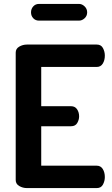

<svg xmlns="http://www.w3.org/2000/svg" viewBox="-20 -958 570 978"><path d="M117 0Q96 0 78 -10.5Q60 -21 60 -41V-690Q60 -710 78 -720.5Q96 -731 117 -731H473Q495 -731 504.5 -713Q514 -695 514 -675Q514 -651 503.5 -634Q493 -617 473 -617H190V-417H342Q362 -417 372.5 -401.5Q383 -386 383 -365Q383 -348 373.5 -331.5Q364 -315 342 -315H190V-114H473Q493 -114 503.5 -97Q514 -80 514 -56Q514 -36 504.5 -18Q495 0 473 0ZM178 -853Q161 -853 149.5 -865Q138 -877 138 -895Q138 -913 149.5 -925.5Q161 -938 178 -938H383Q398 -938 411 -925.5Q424 -913 424 -895Q424 -877 411 -865Q398 -853 383 -853Z"/></svg>

Font: Dosis
Style: Bold
Weight: 700
Designer: EdgarTolentino, PabloImpallari, IginoMarini
Foundry: EdgarTolentino, PabloImpallari, IginoMarini
Version: Version 3.001; ttfautohint (v1.8.2)